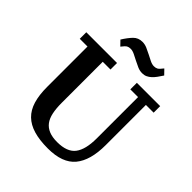

<svg xmlns="http://www.w3.org/2000/svg" viewBox="-244 -1073 1246 1246"><g transform="rotate(45 379.0 -450.0)"><path d="M399 12Q322 12 268 -4Q214 -20 179.5 -53.5Q145 -87 129 -140Q113 -193 113 -268V-638H42V-698H324V-638H253V-261Q253 -210 261 -172Q269 -134 287.5 -109.5Q306 -85 336.5 -72.5Q367 -60 412 -60Q503 -60 540 -108.5Q577 -157 577 -259V-638H506V-698H720V-638H649V-269Q649 -129 590.5 -58.5Q532 12 399 12ZM486 -766Q464 -766 443 -775Q422 -784 401 -795Q380 -806 359.5 -816Q339 -826 322 -826Q306 -826 295 -820Q284 -814 264 -788L232 -821Q257 -861 281.5 -886.5Q306 -912 344 -912Q366 -912 387 -903Q408 -894 429 -883Q450 -872 470.5 -862Q491 -852 508 -852Q524 -852 535 -858Q546 -864 566 -890L598 -857Q585 -837 573 -820.5Q561 -804 548 -792Q535 -780 520 -773Q505 -766 486 -766Z"/></g></svg>

Font: IBM Plex Serif SemiBold
Style: Regular
Weight: 600
Designer: Mike Abbink, Paul van der Laan, Pieter van Rosmalen
Foundry: Bold Monday
Version: Version 2.5